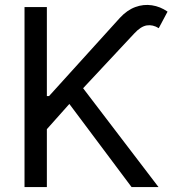

<svg xmlns="http://www.w3.org/2000/svg" viewBox="-20 -756 697 776"><path d="M79.1 0V-727.5H169.4V-367.7H178.2L464.8 -684.1Q493.7 -715.3 526.9 -727.5Q560.1 -739.7 594 -734.6Q627.9 -729.5 657.2 -709L621.6 -642.1Q597.7 -657.2 573.2 -653.3Q548.8 -649.4 522 -620.1L315.9 -399.4L620.6 0H511.7L260.3 -335.9L169.4 -233.9V0Z"/></svg>

Font: Inter 24pt
Style: Regular
Weight: 400
Designer: Rasmus Andersson
Foundry: rsms
Version: Version 4.001;git-66647c0bb